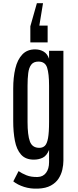

<svg xmlns="http://www.w3.org/2000/svg" viewBox="-20 -1044 478 1177"><path d="M212.9 112.3Q167 114.3 127.4 101.6Q87.9 88.9 61.5 67.9L93.8 4.9Q113.8 19 142.3 30.5Q170.9 42 210.9 41Q243.7 40 262.2 15.6Q280.8 -8.8 280.8 -50.3V-125Q266.1 -88.9 241.7 -77.1Q217.3 -65.4 187.5 -65.4Q136.7 -65.4 109.1 -96.4Q81.5 -127.4 71.3 -181.2Q61 -234.9 61 -302.2V-501.5Q61 -569.8 74 -624.3Q86.9 -678.7 117.2 -710.4Q147.5 -742.2 197.8 -741.2Q226.1 -740.7 248.3 -727.3Q270.5 -713.9 280.8 -683.6V-732.4H368.7V-59.1Q368.7 -33.2 362.1 -3.9Q355.5 25.4 338.9 51Q322.3 76.7 291.7 93.5Q261.2 110.4 212.9 112.3ZM221.2 -137.7Q241.7 -137.7 254.9 -150.1Q268.1 -162.6 274.4 -197Q280.8 -231.4 280.8 -297.4V-517.6Q280.8 -592.3 268.8 -629.4Q256.8 -666.5 215.8 -666.5Q186 -666.5 171.6 -647.7Q157.2 -628.9 153.1 -595.7Q148.9 -562.5 148.9 -518.6V-296.4Q148.9 -215.8 163.3 -176.8Q177.7 -137.7 221.2 -137.7ZM243.7 -1024.4 221.2 -887.2H272V-784.2H166V-882.8L206.1 -1024.4Z"/></svg>

Font: AntonioLight
Style: Regular
Weight: 300
Designer: Vernon Adams
Foundry: Vernon Adams
Version: Version 1.002